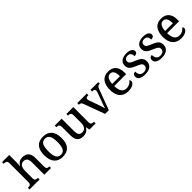

<svg xmlns="http://www.w3.org/2000/svg" viewBox="355 -2257 3764 3764"><g transform="rotate(-45 2236.5 -375.0)"><path d="M19 0H298V-45H295C251 -45 216 -53 216 -111V-317C216 -411 249 -477 327 -477C402 -477 429 -427 429 -341V0H616V-45H613C568 -45 539 -54 539 -117V-352C539 -488 476 -547 365 -547C299 -547 250 -523 217 -459H211C211 -459 216 -515 216 -555V-760H18V-715H27C66 -715 106 -706 106 -649V-116C106 -54 70 -45 25 -45H19Z M936 10C1095 10 1178 -81 1178 -269C1178 -457 1087 -547 939 -547C779 -547 697 -457 697 -269C697 -81 788 10 936 10ZM938 -45C844 -45 810 -122 810 -269C810 -417 843 -491 937 -491C1031 -491 1065 -417 1065 -269C1065 -122 1032 -45 938 -45Z M1500 10C1564 10 1620 -5 1661 -78H1666L1681 0H1851V-45H1847C1804 -45 1769 -52 1769 -111V-536H1577V-491H1580C1623 -491 1659 -483 1659 -421V-219C1659 -123 1624 -60 1543 -60C1468 -60 1446 -111 1446 -198V-536H1255V-491H1258C1303 -491 1336 -481 1336 -422V-187C1336 -50 1394 10 1500 10Z M2115 0H2218L2372 -414C2396 -478 2409 -491 2445 -491H2459V-536H2244V-491H2257C2295 -491 2315 -478 2315 -447C2315 -435 2312 -418 2306 -401L2235 -205C2219 -162 2198 -105 2191 -76C2182 -111 2164 -172 2147 -219L2079 -408C2074 -422 2071 -435 2071 -447C2071 -477 2089 -491 2123 -491H2144V-536H1878V-491C1920 -491 1939 -480 1954 -439Z M2753 10C2877 10 2935 -47 2935 -91C2935 -110 2925 -124 2914 -129C2890 -91 2840 -56 2771 -56C2679 -56 2630 -117 2627 -260H2958V-307C2958 -466 2876 -547 2743 -547C2597 -547 2514 -452 2514 -264C2514 -91 2601 10 2753 10ZM2629 -317C2634 -429 2673 -490 2742 -490C2816 -490 2843 -422 2843 -317Z M3222 10C3345 10 3424 -46 3424 -152C3424 -236 3374 -276 3274 -317C3179 -353 3146 -373 3146 -422C3146 -467 3176 -497 3237 -497C3296 -497 3324 -458 3324 -391C3377 -391 3404 -415 3404 -454C3404 -502 3354 -546 3250 -546C3133 -546 3055 -495 3055 -400C3055 -312 3106 -275 3210 -232C3306 -193 3333 -173 3333 -126C3333 -76 3297 -41 3226 -41C3150 -41 3118 -96 3118 -170C3091 -170 3047 -156 3047 -99C3047 -30 3109 10 3222 10Z M3683 10C3806 10 3885 -46 3885 -152C3885 -236 3835 -276 3735 -317C3640 -353 3607 -373 3607 -422C3607 -467 3637 -497 3698 -497C3757 -497 3785 -458 3785 -391C3838 -391 3865 -415 3865 -454C3865 -502 3815 -546 3711 -546C3594 -546 3516 -495 3516 -400C3516 -312 3567 -275 3671 -232C3767 -193 3794 -173 3794 -126C3794 -76 3758 -41 3687 -41C3611 -41 3579 -96 3579 -170C3552 -170 3508 -156 3508 -99C3508 -30 3570 10 3683 10Z M4220 10C4344 10 4402 -47 4402 -91C4402 -110 4392 -124 4381 -129C4357 -91 4307 -56 4238 -56C4146 -56 4097 -117 4094 -260H4425V-307C4425 -466 4343 -547 4210 -547C4064 -547 3981 -452 3981 -264C3981 -91 4068 10 4220 10ZM4096 -317C4101 -429 4140 -490 4209 -490C4283 -490 4310 -422 4310 -317Z"/></g></svg>

Font: Noto Serif Thai Medium
Style: Regular
Weight: 500
Designer: Monotype Design Team
Foundry: Monotype Imaging Inc.
Version: Version 1.901;PS 001.901;hotconv 1.0.88;makeotf.lib2.5.64775